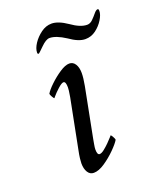

<svg xmlns="http://www.w3.org/2000/svg" viewBox="-117 -666 610 744"><g transform="rotate(-20 188.0 -294.0)"><path d="M196.3 -424.8Q211.9 -424.8 220.7 -410.6Q229.5 -396.5 229.5 -374Q229.5 -353.5 223.6 -322.3L183.6 -117.2Q182.6 -111.3 180.2 -98.1Q177.7 -85 177.7 -77.1Q177.7 -54.7 187.5 -54.7Q195.3 -54.7 206.5 -63.5Q217.8 -72.3 229 -83.5Q240.2 -94.7 246.1 -101.6L252 -108.4Q253.9 -108.4 259.3 -99.1Q264.6 -89.8 264.6 -85.9Q256.8 -72.3 234.9 -50.3Q212.9 -28.3 187.5 -11.2Q162.1 5.9 141.6 5.9Q126 5.9 117.2 -8.3Q108.4 -22.5 108.4 -44.9Q108.4 -52.7 109.9 -65.4Q111.3 -78.1 115.2 -96.7L155.3 -300.8Q158.2 -316.4 159.2 -326.2Q160.2 -335.9 160.2 -339.8Q160.2 -364.3 150.4 -364.3Q142.6 -364.3 126.5 -349.6Q110.4 -335 101.6 -324.2L96.7 -318.4Q94.7 -318.4 89.4 -327.6Q84 -336.9 84 -340.8Q91.8 -354.5 112.3 -374Q132.8 -393.6 156.2 -409.2Q179.7 -424.8 196.3 -424.8ZM288.1 -492.2Q260.7 -492.2 223.6 -518.6Q184.6 -543.9 158.2 -543.9Q143.6 -543.9 122.1 -522.5Q100.6 -501 98.6 -501Q93.8 -501 93.8 -506.8Q93.8 -523.4 106.9 -543.5Q120.1 -563.5 140.6 -578.6Q161.1 -593.8 184.6 -593.8Q211.9 -593.8 249 -568.4Q286.1 -542 313.5 -542Q326.2 -542 336.9 -552.7Q347.7 -563.5 356.4 -574.2Q365.2 -585 372.1 -585Q376 -585 376 -576.2Q376 -561.5 363.8 -541.5Q351.6 -521.5 332 -506.8Q312.5 -492.2 288.1 -492.2Z"/></g></svg>

Font: Crimson Text
Style: Italic
Weight: 400
Italic angle: -11°
Designer: Sebastian Kosch
Foundry: Sebastian Kosch
Version: Version 1.100; ttfautohint (v1.8.4)